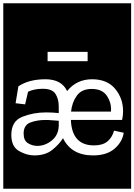

<svg xmlns="http://www.w3.org/2000/svg" viewBox="-32 -937 819 1170"><path d="M-12 213V-917H767V213ZM258 -564H502V-621H258ZM722 -128 663 -141Q652 -100 623 -75.5Q594 -51 541 -51Q406 -51 400 -206H712Q718 -233 718 -259Q718 -338 669.5 -396Q621 -454 529 -454Q435 -454 377 -382Q343 -454 245 -454Q144 -454 80 -411L63 -308L121 -301L139 -378Q176 -396 229 -396Q286 -396 306 -365Q326 -334 326 -288V-248Q308 -250 287.5 -251Q267 -252 248 -252Q172 -252 104.5 -225.5Q37 -199 37 -115Q37 -44 83.5 -17Q130 10 177 10Q245 10 287 -24Q329 -58 352 -95Q403 10 535 10Q618 10 665.5 -30.5Q713 -71 722 -128ZM644 -257H401Q407 -314 436.5 -354.5Q466 -395 527 -395Q593 -395 621 -350.5Q649 -306 644 -257ZM112 -123Q112 -175 153 -190.5Q194 -206 245 -206Q265 -206 286 -204Q307 -202 326 -201V-168Q323 -112 282.5 -80Q242 -48 195 -48Q166 -48 139 -64Q112 -80 112 -123Z"/></svg>

Font: Zilla Slab Highlight Regular
Style: Regular
Weight: 400
Designer: Typotheque Type Foundry
Foundry: Typotheque type foundry
Version: Version 1.1; 2017; ttfautohint (v1.6)